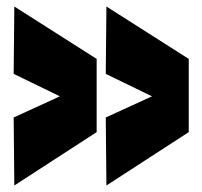

<svg xmlns="http://www.w3.org/2000/svg" viewBox="-20 -566 622 590"><path d="M277 -385V-160L24 4L22 -205L164 -270L22 -339L24 -546ZM560 -385V-160L307 4L305 -205L447 -270L305 -339L307 -546Z"/></svg>

Font: Georama ExtraCondensed Thin ExtraBold
Style: Regular
Weight: 800
Version: Version 1.001